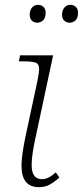

<svg xmlns="http://www.w3.org/2000/svg" viewBox="-20 -765 343 795"><path d="M135 -671Q121 -671 112 -679.5Q103 -688 103 -704Q103 -722 112.5 -733.5Q122 -745 137 -745Q151 -745 160 -736.5Q169 -728 169 -712Q169 -690 158 -680.5Q147 -671 135 -671ZM269 -671Q255 -671 246 -679.5Q237 -688 237 -704Q237 -722 246.5 -733.5Q256 -745 271 -745Q285 -745 294 -736.5Q303 -728 303 -712Q303 -690 292.5 -680.5Q282 -671 269 -671ZM141 10Q69 10 69 -79Q69 -102 73.5 -132.5Q78 -163 85 -197L135 -430Q138 -445 140 -458.5Q142 -472 142 -479Q142 -501 126.5 -506Q111 -511 77 -511H58L63 -536H200L128 -199Q121 -169 116 -137Q111 -105 111 -82Q111 -23 154 -23Q180 -23 211 -51L226 -30Q206 -12 186.5 -1Q167 10 141 10Z"/></svg>

Font: Noto Serif ExtraLight
Style: Italic
Weight: 200
Italic angle: -12°
Designer: Monotype Design Team
Foundry: Monotype Imaging Inc.
Version: Version 2.014; ttfautohint (v1.8.4.7-5d5b)